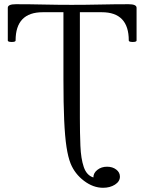

<svg xmlns="http://www.w3.org/2000/svg" viewBox="-20 -686 685 911"><path d="M469 205Q422 205 378.5 172Q335 139 315 90Q303 60 295.5 11Q288 -38 284.5 -116Q281 -194 281 -310V-628H183Q54 -628 54 -494Q54 -489 45 -487.5Q36 -486 26.5 -487.5Q17 -489 17 -494V-649Q17 -666 55 -666Q121 -666 187 -664.5Q253 -663 320 -663Q388 -663 455.5 -664.5Q523 -666 590 -666Q628 -666 628 -649V-494Q628 -489 619 -487.5Q610 -486 600.5 -487.5Q591 -489 591 -494Q591 -628 463 -628H359V-127Q359 -55 361.5 6Q364 67 377.5 106.5Q391 146 423 156Q423 135 442 120Q461 105 488 105Q514 105 531.5 118.5Q549 132 549 152Q549 175 525.5 190Q502 205 469 205Z"/></svg>

Font: Junicode
Style: Regular
Weight: 400
Designer: Peter S. Baker
Version: Version 2.100; ttfautohint (v1.8.4)